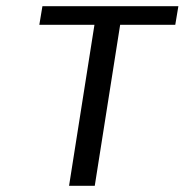

<svg xmlns="http://www.w3.org/2000/svg" viewBox="-20 -600 596 620"><path d="M107 -520H285L203 0H286L368 -520H546L556 -580H117Z"/></svg>

Font: Charger Sport
Style: DfBdExtObl
Weight: 400
Designer: Jasper
Foundry: Cannot Into Space Fonts
Version: Version 1.1